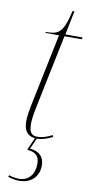

<svg xmlns="http://www.w3.org/2000/svg" viewBox="-99 -698 464 974"><g transform="rotate(10 133.0 -211.5)"><path d="M127 10C147 10 176 3 206 -13L203 -22C175 -8 154 0 125 0C94 0 84 -20 84 -59C84 -77 85 -98 102 -177L174 -526H263L266 -536H177L202 -659H192C165 -536 138 -532 77 -531L76 -526H146L77 -192C61 -116 58 -94 58 -67C58 -28 71 5 116 9L88 74C139 77 151 103 151 135C151 188 123 226 72 226C59 226 40 224 20 217L17 226C39 233 57 236 74 236C135 236 175 198 175 140C175 96 149 69 101 66L126 10Z"/></g></svg>

Font: Noto Serif Display Condensed Thin
Style: Italic
Weight: 100
Width: 3
Italic angle: -12°
Designer: Monotype Design Team
Foundry: Monotype Imaging Inc.
Version: Version 2.009